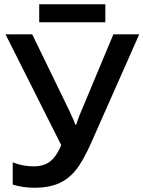

<svg xmlns="http://www.w3.org/2000/svg" viewBox="-20 -876 677 906"><path d="M477 -771V-856H165V-771ZM354 -329Q342 -297 340 -288H335Q331 -303 306 -356L132 -714H6L269 -191Q245 -135 215 -113Q185 -91 140 -91Q87 -91 40 -110V-5Q88 10 145 10Q208 10 256 -10Q302 -30 337 -72.5Q372 -115 412 -206L637 -714H515Z"/></svg>

Font: OpenSansMMV
Style: Semibold
Weight: 600
Designer: Steve Matteson
Foundry: Ascender Corporation
Version: Version 6.000